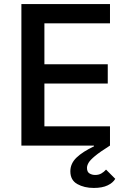

<svg xmlns="http://www.w3.org/2000/svg" viewBox="-20 -718 640 947"><path d="M85.5 0V-698H522.5V-603H199V-401H511.5V-306H199V-95H522.5V0Q472.5 31.5 448.2 51.8Q424 72 416.5 85.5Q409 99 409 110Q409 130 421.5 137.5Q434 145 449.5 145Q466.5 145 479.5 137.8Q492.5 130.5 503 118.5L548.5 164Q537.5 183.5 511 196.2Q484.5 209 442.5 209Q395.5 209 361.2 189.8Q327 170.5 327 127Q327 88.5 357.5 59.2Q388 30 444 3.5L443 0Z"/></svg>

Font: Lilex Medium
Style: Regular
Weight: 500
Designer: Mike Abbink, Paul van der Laan, Pieter van Rosmalen, Mikhael Khrustik
Foundry: Mikhael Khrustik
Version: Version 1.100